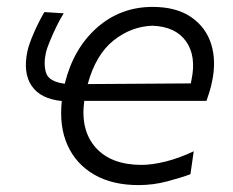

<svg xmlns="http://www.w3.org/2000/svg" viewBox="-20 -529 674 556"><path d="M381 7Q305.5 7 253 -23.2Q200.5 -53.5 175.8 -108Q151 -162.5 159 -236.5Q97.5 -242.5 71.8 -280.2Q46 -318 59.5 -381Q63.5 -400 77.5 -432.5Q91.5 -465 108.5 -494L164.5 -490.5Q153.5 -473 142.8 -450.8Q132 -428.5 123.8 -408.2Q115.5 -388 113 -377Q105.5 -343 113.5 -317.8Q121.5 -292.5 167.5 -286.5Q192.5 -388.5 260.8 -448.8Q329 -509 422 -509Q490.5 -509 533.5 -479.5Q576.5 -450 591.8 -400.5Q607 -351 593.5 -290Q591 -277.5 586.5 -263Q582 -248.5 578 -237H224Q212.5 -151.5 257.2 -101.5Q302 -51.5 390 -51.5Q420 -51.5 459.5 -61.2Q499 -71 541 -91L531.5 -24.5Q504.5 -14.5 464.2 -3.8Q424 7 381 7ZM421.5 -454.5Q360 -452.5 308.8 -411.8Q257.5 -371 234 -285.5L532.5 -287.5Q533.5 -292.5 534.5 -297.5Q549 -366.5 518.8 -409.2Q488.5 -452 421.5 -454.5Z"/></svg>

Font: Commissioner Flair Light
Style: Italic
Weight: 300
Italic angle: -12°
Designer: Kostas Bartsokas
Foundry: Kostas Bartsokas
Version: Version 1.000; ttfautohint (v1.8.3)